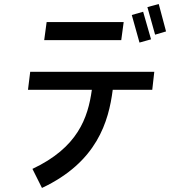

<svg xmlns="http://www.w3.org/2000/svg" viewBox="-20 -872 840 947"><path d="M799 -717 763 -852 707 -837 745 -701ZM725 -678 686 -814 630 -798 668 -662ZM590 -763H210L198 -674H578ZM741 -518H129L118 -429H433C414 -290 363 -144 140 -39L187 55C459 -73 516 -273 536 -429H731Z"/></svg>

Font: Smiley Sans Oblique
Style: Regular
Weight: 400
Italic angle: -8°
Designer: oooooohmygosh, Nagisa Chen, Janine Sui, Heda Shi, Jian Li
Foundry: atelierAnchor
Version: Version 2.0.1